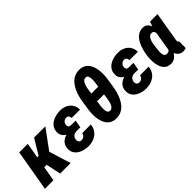

<svg xmlns="http://www.w3.org/2000/svg" viewBox="73 -1511 2312 2312"><g transform="rotate(-45 1229.0 -355.0)"><path d="M240.7 -528.3 148.9 0H3.9L95.2 -528.3ZM540 -528.3 290.5 -189.5H161.1L168 -334.5H231.4L347.7 -528.3ZM262.7 0 216.8 -222.7 353 -288.6 442.4 0Z M724.6 -287.6 839.8 -287.1 828.6 -221.2 762.2 -221.7Q742.2 -220.7 726.3 -213.6Q710.4 -206.5 700 -192.6Q689.5 -178.7 686 -158.7Q684.6 -146.5 686.3 -136.2Q688 -126 693.6 -118.2Q699.2 -110.4 708.3 -105.7Q717.3 -101.1 730 -101.1Q747.6 -101.1 761 -107.7Q774.4 -114.3 783.2 -127Q792 -139.6 795.4 -156.2L941.9 -156.7Q939 -115.2 920.9 -83.5Q902.8 -51.8 873.5 -30.5Q844.2 -9.3 807.9 1Q771.5 11.2 732.4 10.3Q697.8 9.3 662.6 0Q627.4 -9.3 598.9 -28.3Q570.3 -47.4 553.5 -76.4Q536.6 -105.5 538.1 -146Q539.1 -184.1 555.4 -211.2Q571.8 -238.3 598.6 -255.1Q625.5 -272 658.2 -279.8Q690.9 -287.6 724.6 -287.6ZM834 -252 735.8 -252.9Q708.5 -253.4 681.9 -262Q655.3 -270.5 633.5 -286.4Q611.8 -302.2 599.1 -325.7Q586.4 -349.1 587.4 -379.9Q587.9 -422.4 607.9 -452.9Q627.9 -483.4 660.2 -502.7Q692.4 -522 730.7 -530.3Q769 -538.6 806.2 -537.6Q842.8 -536.6 873.8 -525.1Q904.8 -513.7 928 -492.7Q951.2 -471.7 964.1 -442.1Q977.1 -412.6 977.5 -375L834 -375.5Q833.5 -390.1 829.3 -401.4Q825.2 -412.6 815.9 -418.7Q806.6 -424.8 790 -425.3Q773.4 -424.8 760 -417.2Q746.6 -409.7 737.8 -396.5Q729 -383.3 726.6 -367.2Q725.6 -356.9 727.1 -348.1Q728.5 -339.4 733.4 -333.3Q738.3 -327.1 745.8 -323.7Q753.4 -320.3 764.2 -319.3L845.7 -318.8Z M1313 -721.2Q1359.9 -719.7 1391.6 -700Q1423.3 -680.2 1441.9 -647.7Q1460.4 -615.2 1468.8 -575.9Q1477.1 -536.6 1477.5 -495.6Q1478 -454.6 1473.6 -418L1454.6 -293.9Q1448.7 -253.9 1437 -210.7Q1425.3 -167.5 1406.7 -127.7Q1388.2 -87.9 1360.6 -56.4Q1333 -24.9 1295.4 -6.8Q1257.8 11.2 1208.5 9.8Q1161.1 8.8 1129.4 -11.2Q1097.7 -31.2 1078.9 -63.5Q1060.1 -95.7 1051.5 -135Q1043 -174.3 1042.5 -215.6Q1042 -256.8 1046.9 -293.5L1065.9 -418Q1071.3 -458.5 1083 -501.5Q1094.7 -544.4 1113.8 -584Q1132.8 -623.5 1160.4 -655Q1188 -686.5 1225.8 -704.6Q1263.7 -722.7 1313 -721.2ZM1301.3 -601.1Q1274.4 -603 1258.3 -584.7Q1242.2 -566.4 1233.2 -538.8Q1224.1 -511.2 1220 -483.6Q1215.8 -456.1 1213.4 -439L1210 -415.5H1328.1L1331.1 -439.5Q1332.5 -448.7 1335.2 -467.5Q1337.9 -486.3 1339.1 -508.5Q1340.3 -530.8 1338.1 -551.3Q1335.9 -571.8 1327.4 -585.9Q1318.8 -600.1 1301.3 -601.1ZM1220.7 -109.9Q1241.7 -107.9 1256.3 -120.1Q1271 -132.3 1280.3 -152.6Q1289.6 -172.9 1294.9 -195.6Q1300.3 -218.3 1303 -239.3Q1305.7 -260.3 1307.6 -273.9L1311.5 -300.8H1193.8L1189.9 -273.9Q1188.5 -264.2 1185.8 -245.1Q1183.1 -226.1 1181.6 -203.4Q1180.2 -180.7 1182.6 -159.7Q1185.1 -138.7 1193.6 -125Q1202.1 -111.3 1220.7 -109.9Z M1709.5 -287.6 1824.7 -287.1 1813.5 -221.2 1747.1 -221.7Q1727.1 -220.7 1711.2 -213.6Q1695.3 -206.5 1684.8 -192.6Q1674.3 -178.7 1670.9 -158.7Q1669.4 -146.5 1671.1 -136.2Q1672.9 -126 1678.5 -118.2Q1684.1 -110.4 1693.1 -105.7Q1702.1 -101.1 1714.8 -101.1Q1732.4 -101.1 1745.8 -107.7Q1759.3 -114.3 1768.1 -127Q1776.9 -139.6 1780.3 -156.2L1926.8 -156.7Q1923.8 -115.2 1905.8 -83.5Q1887.7 -51.8 1858.4 -30.5Q1829.1 -9.3 1792.7 1Q1756.3 11.2 1717.3 10.3Q1682.6 9.3 1647.5 0Q1612.3 -9.3 1583.7 -28.3Q1555.2 -47.4 1538.3 -76.4Q1521.5 -105.5 1522.9 -146Q1523.9 -184.1 1540.3 -211.2Q1556.6 -238.3 1583.5 -255.1Q1610.4 -272 1643.1 -279.8Q1675.8 -287.6 1709.5 -287.6ZM1818.8 -252 1720.7 -252.9Q1693.4 -253.4 1666.7 -262Q1640.1 -270.5 1618.4 -286.4Q1596.7 -302.2 1584 -325.7Q1571.3 -349.1 1572.3 -379.9Q1572.8 -422.4 1592.8 -452.9Q1612.8 -483.4 1645 -502.7Q1677.2 -522 1715.6 -530.3Q1753.9 -538.6 1791 -537.6Q1827.6 -536.6 1858.6 -525.1Q1889.6 -513.7 1912.8 -492.7Q1936 -471.7 1949 -442.1Q1961.9 -412.6 1962.4 -375L1818.8 -375.5Q1818.4 -390.1 1814.2 -401.4Q1810.1 -412.6 1800.8 -418.7Q1791.5 -424.8 1774.9 -425.3Q1758.3 -424.8 1744.9 -417.2Q1731.4 -409.7 1722.7 -396.5Q1713.9 -383.3 1711.4 -367.2Q1710.4 -356.9 1711.9 -348.1Q1713.4 -339.4 1718.3 -333.3Q1723.1 -327.1 1730.7 -323.7Q1738.3 -320.3 1749 -319.3L1830.6 -318.8Z M2005.9 -248.5 2007.3 -258.3Q2012.2 -300.3 2025.1 -349.4Q2038.1 -398.4 2061.5 -442.1Q2085 -485.8 2122.1 -512.9Q2159.2 -540 2211.9 -538.6Q2248.5 -537.1 2270.3 -516.4Q2292 -495.6 2303.7 -463.6Q2315.4 -431.6 2319.8 -394.8Q2324.2 -357.9 2324 -323.5Q2323.7 -289.1 2322.3 -265.1L2320.8 -250Q2314.9 -215.8 2302.7 -171.1Q2290.5 -126.5 2270 -84.5Q2249.5 -42.5 2217.8 -15.4Q2186 11.7 2141.6 10.7Q2091.8 9.3 2062.7 -16.6Q2033.7 -42.5 2020 -82.3Q2006.3 -122.1 2004.2 -166.3Q2002 -210.4 2005.9 -248.5ZM2152.8 -258.8 2151.9 -248.5Q2150.9 -234.9 2148.2 -212.4Q2145.5 -189.9 2146.7 -166.7Q2147.9 -143.6 2157.5 -127.2Q2167 -110.8 2189.9 -109.9Q2214.4 -108.4 2230.2 -121.3Q2246.1 -134.3 2255.9 -154.3Q2265.6 -174.3 2270.8 -197Q2275.9 -219.7 2278.8 -237.8L2282.7 -274.4Q2283.7 -288.6 2285.4 -311.8Q2287.1 -335 2284.4 -359.4Q2281.7 -383.8 2271.7 -400.6Q2261.7 -417.5 2238.8 -418.5Q2212.9 -419.4 2196.8 -401.9Q2180.7 -384.3 2171.6 -357.7Q2162.6 -331.1 2158.9 -303.7Q2155.3 -276.4 2152.8 -258.8ZM2321.8 -528.3H2450.2L2390.6 -175.3Q2389.2 -170.9 2387.7 -161.4Q2386.2 -151.9 2385.7 -141.1Q2385.3 -130.4 2387.9 -122.6Q2390.6 -114.7 2397.9 -113.8Q2399.4 -113.3 2400.1 -113.8Q2400.9 -114.3 2401.9 -114.7L2401.4 0Q2388.7 4.9 2376.7 7.3Q2364.7 9.8 2351.6 9.3Q2322.8 8.8 2301.8 -4.4Q2280.8 -17.6 2267.3 -39.1Q2253.9 -60.5 2247.1 -86.2Q2240.2 -111.8 2240.2 -137.7L2287.1 -423.3Z"/></g></svg>

Font: Roboto Condensed ExtraBold
Style: Italic
Weight: 800
Italic angle: -12°
Designer: Christian Robertson
Foundry: Google
Version: Version 3.008; 2023